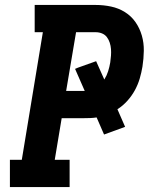

<svg xmlns="http://www.w3.org/2000/svg" viewBox="-20 -755 640 775"><path d="M20 0V-110H68L153 -625H120V-735H366Q398 -735 428.5 -728.5Q459 -722 484.5 -706Q510 -690 527 -665.5Q544 -641 552.5 -611.5Q561 -582 560.5 -550Q560 -518 555 -486Q551 -462 544 -438Q537 -414 524.5 -391Q512 -368 494 -348Q476 -328 454 -314L485 -243L400 -212L370 -281Q357 -279 344.5 -278.5Q332 -278 320 -278H229L201 -110H261V0ZM320 -388Q320 -388 321 -388Q322 -388 322 -388L283 -477L295 -482L368 -508L401 -434Q411 -450 416.5 -467.5Q422 -485 425 -503Q427 -517 428 -530.5Q429 -544 428 -557Q427 -570 423 -582.5Q419 -595 411.5 -605Q404 -615 392 -620Q380 -625 366 -625H287L247 -388Z"/></svg>

Font: Iosevka Slab XBdExObl
Style: Regular
Weight: 800
Width: 7
Italic angle: -9°
Monospace: yes
Designer: Belleve Invis
Foundry: Belleve Invis
Version: Version 11.1.0; ttfautohint (v1.8.3)